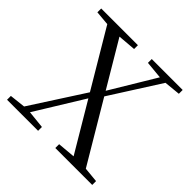

<svg xmlns="http://www.w3.org/2000/svg" viewBox="-183 -897 1066 1066"><g transform="rotate(45 350.0 -364.0)"><path d="M15.5 0V-30.1L123.4 -42.1H143.1L259.3 -30.1V0ZM82.8 0 329.1 -382 354.9 -359.9H349.7L340 -342.3L129.4 0ZM394.5 0V-30.1L531.6 -42.1H558.5L684.3 -30.1V0ZM372 -376 347.1 -396.6H351.5L361 -411.6L551.4 -728H596.1ZM522.2 0 89.8 -728H186L618.4 0ZM26.9 -698V-728H315.1V-698L179.7 -686.9H152ZM423.8 -698V-728H666.6V-698L556.8 -687.2H537.7Z"/></g></svg>

Font: Noto Serif HK
Style: Regular
Weight: 200
Designer: Ryoko NISHIZUKA 西塚涼子 (kana & ideographs); Frank Grießhammer (Latin, Greek & Cyrillic); Wenlong ZHANG 张文龙 (bopomofo); San
Foundry: Adobe
Version: Version 2.001;hotconv 1.1.0;makeotfexe 2.6.0